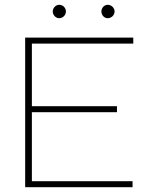

<svg xmlns="http://www.w3.org/2000/svg" viewBox="-20 -781 665 801"><path d="M227 -705C242 -705 255 -718 255 -733C255 -749 242 -761 227 -761C213 -761 200 -748 200 -733C200 -718 213 -705 227 -705ZM429 -705C445 -705 458 -718 458 -733C458 -749 444 -761 429 -761C415 -761 403 -748 403 -733C403 -718 415 -705 429 -705ZM85 0H533V-25H113V-313H468V-338H113V-599H536V-624H85Z"/></svg>

Font: Inconsolata Expanded ExtraLight
Style: Regular
Weight: 200
Width: 7
Monospace: yes
Designer: Raph Levien, Cyreal, Brenton Simpson
Foundry: Raph Levien, Cyreal, Google
Version: Version 3.100